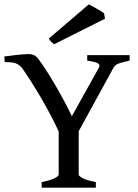

<svg xmlns="http://www.w3.org/2000/svg" viewBox="-20 -871 641 891"><path d="M581.5 -589.4Q548.3 -583 531 -576.4Q513.7 -569.8 506.8 -557.1L332 -237.8H262.7Q245.1 -278.3 221.7 -323.7Q198.2 -369.1 172.6 -413.1Q147 -457 123 -494.6Q99.1 -532.2 81.1 -557.1Q71.8 -567.9 57.1 -575.4Q42.5 -583 2 -583L0 -608.9Q28.8 -612.8 61.5 -616.5Q94.2 -620.1 114.3 -620.1Q140.1 -620.1 156.2 -600.1Q180.2 -568.4 208 -523.4Q235.8 -478.5 263.4 -428.7Q291 -378.9 313.5 -332L439 -557.1Q446.3 -569.8 434.3 -577.1Q422.4 -584.5 384.8 -589.4V-615.2H581.5ZM173.3 0V-25.9Q217.8 -35.2 235.1 -44.7Q252.4 -54.2 252.4 -61V-311H345.2V-61Q345.2 -54.7 362.1 -44.9Q378.9 -35.2 424.8 -25.9V0ZM231.9 -666Q223.6 -669.9 217.8 -676.8Q211.9 -683.6 206.1 -691.9L392.1 -850.6Q398.9 -847.2 413.8 -839.1Q428.7 -831.1 443.1 -822.5Q457.5 -814 462.9 -809.1L467.3 -784.2Z"/></svg>

Font: Gentium Book Plus
Style: Regular
Weight: 400
Designer: Victor Gaultney, Annie Olsen, Iska Routamaa, Becca Hirsbrunner
Foundry: SIL International
Version: Version 6.101